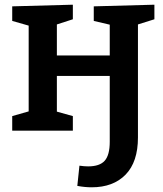

<svg xmlns="http://www.w3.org/2000/svg" viewBox="-20 -556 695 817"><path d="M637 -536V-474L567 -452V29Q567 133 514.5 187Q462 241 370 241Q341 241 309 235L318 149Q339 152 355 152Q404 152 425.5 128Q447 104 447 47V-233H222V-81L290 -62V0H32V-62L102 -82V-447L32 -467V-529L290 -536V-474L222 -452V-320H447V-451L379 -467V-529Z"/></svg>

Font: Bitter Pro SemiBold
Style: Regular
Weight: 600
Designer: Sol Matas, and Bitter project Authors
Foundry: Sol Matas
Version: Version 1.010